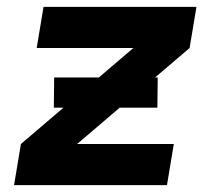

<svg xmlns="http://www.w3.org/2000/svg" viewBox="-20 -540 640 560"><path d="M21 0 41 -120 369 -400H87L107 -520H553L533 -400L205 -120H487L467 0ZM439 -226H137L138 -314H440Z"/></svg>

Font: Iosevka Heavy Extended
Style: Italic
Weight: 900
Width: 7
Italic angle: -9°
Monospace: yes
Designer: Belleve Invis
Foundry: Belleve Invis
Version: Version 32.5.0; ttfautohint (v1.8.4)